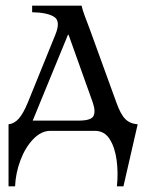

<svg xmlns="http://www.w3.org/2000/svg" viewBox="-20 -460 508 675"><path d="M295 -359 389 -100Q404 -58 420.5 -41.5Q437 -25 464 -23L414 195H391Q396 148 390 103Q384 58 365.5 29Q347 0 314 0H157Q125 0 97 29Q69 58 52 103Q35 148 33 195H10V-23Q30 -25 46 -43Q62 -61 78 -100L175 -339Q194 -386 170 -401Q146 -416 93 -417V-440H267Q270 -425 278 -404Q286 -383 295 -359ZM257 -36Q300 -36 308.5 -52Q317 -68 306 -100L221 -338H219L95 -36Z"/></svg>

Font: Bona Nova SC
Style: Regular
Weight: 400
Designer: Mateusz Machalski
Foundry: Capitalics
Version: Version 4.001; ttfautohint (v1.8.4.7-5d5b)